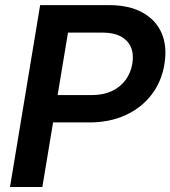

<svg xmlns="http://www.w3.org/2000/svg" viewBox="-20 -748 682 768"><path d="M20 0 140.6 -727.5H415.5Q496.1 -727.5 549.8 -698Q603.5 -668.5 626.5 -615.5Q649.4 -562.5 637.7 -491.2Q626 -420.4 585.4 -368.2Q544.9 -315.9 481.4 -287.1Q418 -258.3 337.4 -258.3H137.2L155.3 -367.7H347.7Q392.6 -367.7 426.5 -383.3Q460.4 -398.9 481.7 -427.2Q502.9 -455.6 509.3 -493.2Q515.6 -531.2 503.7 -559.1Q491.7 -586.9 462.9 -602.3Q434.1 -617.7 388.7 -617.7H252L149.4 0Z"/></svg>

Font: Inter 28pt SemiBold
Style: Italic
Weight: 600
Italic angle: -9.3988°
Designer: Rasmus Andersson
Foundry: rsms
Version: Version 4.001;git-66647c0bb